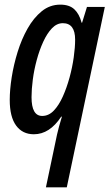

<svg xmlns="http://www.w3.org/2000/svg" viewBox="-20 -569 472 828"><path d="M226 11Q229 -2 234.5 -23Q240 -44 247 -66H244Q194 10 126 10Q77 10 49.5 -27.5Q22 -65 22 -138Q22 -182 30.5 -236Q39 -290 56 -345Q73 -400 99 -446Q125 -492 160 -520.5Q195 -549 240 -549Q279 -549 300.5 -529Q322 -509 332 -471H334L355 -539H432L268 239H178ZM162 -69Q190 -69 212 -92Q234 -115 251 -153Q268 -191 280 -235Q292 -279 298 -322Q304 -365 304 -398Q304 -469 251 -469Q225 -469 204 -447Q183 -425 166.5 -389Q150 -353 138.5 -310.5Q127 -268 121.5 -226Q116 -184 116 -150Q116 -69 162 -69Z"/></svg>

Font: Noto Sans ExtraCondensed Medium
Style: Italic
Weight: 500
Width: 2
Italic angle: -12°
Designer: Monotype Design Team
Foundry: Monotype Imaging Inc.
Version: Version 2.013; ttfautohint (v1.8.4.7-5d5b)